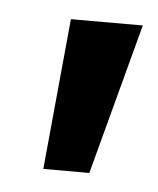

<svg xmlns="http://www.w3.org/2000/svg" viewBox="-31 -728 219 266"><g transform="rotate(5 79.0 -595.0)"><path d="M58 -700H158L102 -490H38Z"/></g></svg>

Font: Cabin
Style: Italic
Weight: 400
Italic angle: -7°
Designer: Pablo Impallari
Foundry: Pablo Impallari. http://www.impallari.com Igino Marini. http://www.ikern.com
Version: Version 2.200